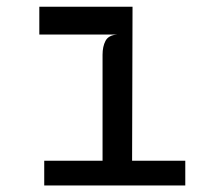

<svg xmlns="http://www.w3.org/2000/svg" viewBox="-20 -566 640 586"><path d="M293 -13V-399Q293 -424 302 -441.2Q311 -458.5 337 -460.5L293 -477.5L289.5 -520L384.5 -545.5L383 -13ZM115 0V-75.5H545.5V0ZM100 -460.5V-545.5H384.5L361 -460.5Z"/></svg>

Font: Spline Sans Mono
Style: Regular
Weight: 400
Monospace: yes
Designer: Eben Sorkin, Mirko Velimirovic
Foundry: Sorkin Type
Version: Version 1.004